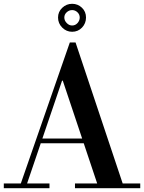

<svg xmlns="http://www.w3.org/2000/svg" viewBox="-36 -989 757 1009"><path d="M478 -15 294 -565H290L283 -594L331 -766H361L612 -15ZM-16 0V-25H224V0ZM179 -236V-261H503V-236ZM358 0V-25H701V0ZM70 -15 331 -766H361L300 -594L103 -15ZM343 -822Q313 -822 291 -844Q269 -866 269 -897Q269 -927 291 -948Q313 -969 343 -969Q373 -969 394.5 -948.5Q416 -928 416 -897Q416 -866 395 -844Q374 -822 343 -822ZM343 -855Q360 -855 371.5 -868Q383 -881 383 -897Q383 -913 371 -924.5Q359 -936 343 -936Q327 -936 314.5 -924.5Q302 -913 302 -897Q302 -881 314.5 -868Q327 -855 343 -855Z"/></svg>

Font: Libre Bodoni
Style: Regular
Weight: 400
Designer: Pablo Impallari, Rodrigo Fuenzalida
Foundry: Impallari Type
Version: Version 2.005;gftools[0.9.23]